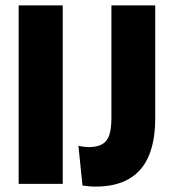

<svg xmlns="http://www.w3.org/2000/svg" viewBox="-20 -680 641 710"><path d="M49 0V-660H212V0ZM285 6 270 -141Q282 -138 293.5 -137Q305 -136 308 -136Q340 -136 358.5 -147Q377 -158 384.5 -181.5Q392 -205 392 -244V-660H554V-243Q554 -159 530 -103Q506 -47 457 -18.5Q408 10 334 10Q320 10 309.5 9Q299 8 285 6Z"/></svg>

Font: Bricolage Grotesque 72pt ExtraBold
Style: Regular
Weight: 800
Designer: Mathieu Triay
Foundry: Atelier Triay
Version: Version 1.001;gftools[0.9.33.dev8+g029e19f]